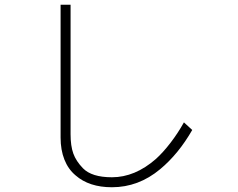

<svg xmlns="http://www.w3.org/2000/svg" viewBox="-20 -709 1002 808"><path d="M277 -689V-144Q277 -95 288.5 -63Q300 -31 329 -1Q366 37 451 37Q548 37 636 -40Q666 -67 697.5 -108Q729 -149 754 -194L789 -162Q731 -61 654 3Q563 79 451 79Q355 79 298 29Q267 3 251 -37.5Q235 -78 235 -130V-689Z"/></svg>

Font: Gmarket Sans TTF Light
Style: Regular
Weight: 300
Designer: Creative Director : Sungho Lee; Art Director : Kiwoong Choi; Project Manager : Sori Yang, Jongwook Yoon; Font Designer :
Foundry: Sandoll Inc.
Version: Version 1.000;hotconv 1.0.109;makeotfexe 2.5.65596